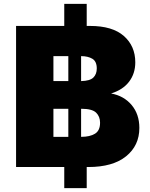

<svg xmlns="http://www.w3.org/2000/svg" viewBox="-20 -863 776 992"><path d="M63 0V-729H312V-843H428V-729H445Q561 -729 620 -677Q679 -625 679 -541Q679 -483 647 -441Q615 -399 554 -380Q620 -368 660 -320.5Q700 -273 700 -202Q700 -111 631.5 -55.5Q563 0 436 0H428V109H312V0ZM333 -573H256V-444H333ZM480 -509Q480 -546 457 -559.5Q434 -573 399 -573V-444Q445 -445 462.5 -462.5Q480 -480 480 -509ZM333 -301H256V-156H333ZM400 -301H399V-156H400Q444 -156 470.5 -172Q497 -188 497 -229Q497 -261 476.5 -281Q456 -301 400 -301Z"/></svg>

Font: BDO Grotesk Black
Style: Regular
Weight: 900
Designer: Deni Anggara
Foundry: Lokal Container
Version: Version 2.000